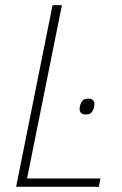

<svg xmlns="http://www.w3.org/2000/svg" viewBox="-20 -718 468 738"><path d="M42 0 182 -698H218L84 -32H366L360 0ZM309 -278Q297 -278 291.5 -284Q286 -290 286 -298Q286 -307 289 -316Q293 -328 299.5 -333.5Q306 -339 320 -339Q332 -339 337.5 -333Q343 -327 343 -319Q343 -310 340 -301Q336 -289 329.5 -283.5Q323 -278 309 -278Z"/></svg>

Font: IBM Plex Sans Condensed ExtraLight
Style: Italic
Weight: 200
Width: 3
Italic angle: -11°
Designer: Mike Abbink, Paul van der Laan, Pieter van Rosmalen
Foundry: Bold Monday
Version: Version 1.3